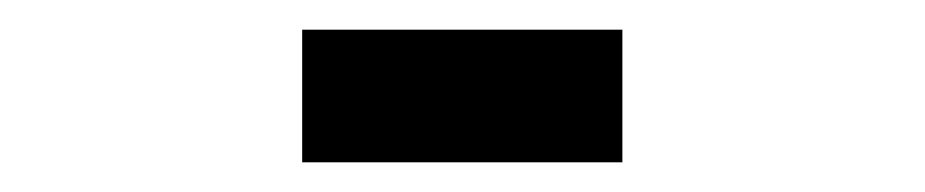

<svg xmlns="http://www.w3.org/2000/svg" viewBox="-20 -357 626 130"><path d="M184.6 -336.9H401.4V-247.1H184.6Z"/></svg>

Font: Thabit-Bold
Style: Bold
Weight: 700
Designer: Regenerated by Nadim Shaikli
Foundry: MAK Alagha
Version: 0.01